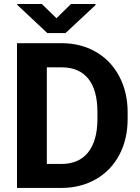

<svg xmlns="http://www.w3.org/2000/svg" viewBox="-20 -923 690 943"><path d="M63.5 0V-710.9H282.2Q376 -710.9 450 -668.7Q523.9 -626.5 565.4 -548.6Q606.9 -470.7 606.9 -371.6V-338.9Q606.9 -239.7 566.2 -162.6Q525.4 -85.4 451.2 -43Q377 -0.5 283.7 0ZM210 -592.3V-117.7H280.8Q366.7 -117.7 412.1 -173.8Q457.5 -230 458.5 -334.5V-372.1Q458.5 -480.5 413.6 -536.4Q368.7 -592.3 282.2 -592.3ZM257.3 -833.5 328.6 -903.3H449.2V-897.9L301.8 -760.7H212.4L64.9 -898.9V-903.3H185.5Z"/></svg>

Font: SteelSelectRoboto
Style: Roboto-Bold
Weight: 700
Designer: Google
Version: Version 2.137; 2017